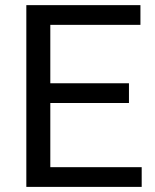

<svg xmlns="http://www.w3.org/2000/svg" viewBox="-20 -731 607 751"><path d="M83 0V-710.9H529.3V-633.8H176.8V-405.3H484.4V-328.1H176.8V-77.1H534.2V0Z"/></svg>

Font: RobotoFlex
Style: Regular
Weight: 400
Designer: Berlow after Robertson
Foundry: Google
Version: Version 2.136